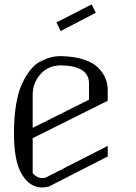

<svg xmlns="http://www.w3.org/2000/svg" viewBox="-20 -832 602 852"><path d="M386.7 -812.5 405.3 -775.4 249 -694.3 230.5 -732.4ZM250 -583Q308.6 -582 351.6 -567.9Q394.5 -553.7 416.5 -530.8Q438.5 -507.8 448.2 -483.4Q458 -459 458 -433.6V-384.8L125 -218.8V-63.5Q143.6 -42 167 -42Q176.8 -42 180.7 -43L458 -184.6V-137.7L196.3 -3.9Q176.8 0 167 0Q110.4 0 75.2 -61.5Q42 -118.2 42 -240.2Q42 -310.5 51.3 -367.2Q60.5 -423.8 77.6 -460Q94.7 -496.1 114.7 -521.5Q134.8 -546.9 159.7 -559.6Q184.6 -572.3 205.6 -577.6Q226.6 -583 250 -583ZM250 -542Q195.3 -542 160.2 -503.4Q125 -464.8 125 -410.2V-264.6L375 -389.6V-461.9Q375 -540 250 -542Z"/></svg>

Font: wanta
Style: Medium
Weight: 500
Version: Version 0.91